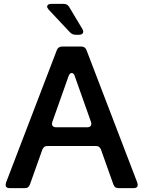

<svg xmlns="http://www.w3.org/2000/svg" viewBox="-20 -974 742 994"><path d="M693 -17Q693 0 672 0H594Q583 0 577 -4.5Q571 -9 567 -19L503 -199Q499 -209 493 -213.5Q487 -218 476 -218H226Q215 -218 209 -213.5Q203 -209 199 -199L135 -19Q131 -9 125 -4.5Q119 0 108 0H30Q9 0 9 -17Q9 -20 11 -28L274 -714Q281 -733 301 -733H401Q421 -733 428 -714L691 -28Q693 -20 693 -17ZM351 -596Q341 -596 335 -580L251 -343Q249 -335 249 -333Q249 -325 254.5 -320Q260 -315 270 -315H432Q442 -315 447.5 -320Q453 -325 453 -333Q453 -335 451 -343L367 -580Q365 -588 360.5 -592Q356 -596 351 -596ZM411 -810Q411 -803 405.5 -798.5Q400 -794 390 -794H372Q354 -794 342 -807L232 -924Q224 -934 224 -940Q224 -946 229.5 -950Q235 -954 244 -954H309Q329 -954 338 -938L407 -823Q411 -816 411 -810Z"/></svg>

Font: Shippori Gochic B2 Bold
Style: Regular
Weight: 700
Designer: FONTDASU
Foundry: FONTDASU / Google Inc. / but / Adobe
Version: Version 1.130